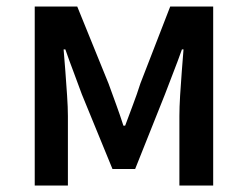

<svg xmlns="http://www.w3.org/2000/svg" viewBox="-20 -571 762 591"><path d="M86.9 0V-550.8H217.8L314 -314Q326.2 -280.3 337.9 -248.3Q349.6 -216.3 359.9 -184.1H365.2Q377 -216.3 389.2 -248.3Q401.4 -280.3 412.1 -314L503.9 -550.8H636.2V0H532.2V-213.9Q532.2 -240.2 534.4 -276.9Q536.6 -313.5 539.6 -351.6Q542.5 -389.6 544.9 -418.9H540Q527.8 -384.3 513.9 -348.9Q500 -313.5 487.8 -280.8L396 -50.8H326.2L231.9 -280.8Q220.2 -313.5 206.3 -349.9Q192.4 -386.2 181.2 -418.9H175.8Q178.2 -389.6 181.2 -351.6Q184.1 -313.5 186.5 -276.9Q189 -240.2 189 -213.9V0Z"/></svg>

Font: Source Han Sans CN Medium
Style: Regular
Weight: 500
Designer: Ryoko NISHIZUKA  (kana, bopomofo & ideographs); Paul D. Hunt (Latin, Greek & Cyrillic); Sandoll Communications , Soo-you
Foundry: Adobe
Version: Version 2.004;hotconv 1.0.118;makeotfexe 2.5.65603